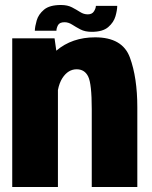

<svg xmlns="http://www.w3.org/2000/svg" viewBox="-20 -749 609 769"><path d="M29 0V-595.5H198.5L205.5 -546Q268.5 -599.5 361 -599.5Q470.5 -599.5 500.2 -518.8Q530 -438 530 -319V0H347.5V-312Q347.5 -413.5 333.2 -442.5Q319 -471.5 287 -471.5Q253 -471.5 230 -436.5Q217.5 -417 212 -388.5V0ZM347.5 -621.5Q320.5 -621.5 302 -631.2Q283.5 -641 268.8 -650.5Q254 -660 238.5 -660Q218.5 -660 212.2 -648Q206 -636 206 -626H119.5Q120 -643 127 -667.2Q134 -691.5 156.2 -710.2Q178.5 -729 224 -729Q250.5 -729 268.5 -719.5Q286.5 -710 301 -700.8Q315.5 -691.5 331.5 -691.5Q349 -691.5 356.5 -703.8Q364 -716 364 -725.5H449.5Q449.5 -708.5 442.5 -684Q435.5 -659.5 413.5 -640.5Q391.5 -621.5 347.5 -621.5Z"/></svg>

Font: Anybody ExtraBold
Style: Regular
Weight: 800
Designer: Tyler Finck
Foundry: Etcetera Type Company
Version: Version 1.010; ttfautohint (v1.8.3) -l 8 -r 50 -G 200 -x 14 